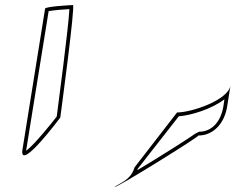

<svg xmlns="http://www.w3.org/2000/svg" viewBox="-20 -740 948 758"><path d="M68 -145C61 -65 218 -276 218 -276C219 -284 278 -720 268 -720C257 -720 159 -714 158 -706ZM83 -145 172 -696C193 -700 234 -703 254 -704C251 -635 209 -320 204 -280C189 -260 113 -165 83 -145ZM432 -2C430 9 774 -205 763 -205C823 -205 867 -254 877 -321L890 -403C881 -344 735 -296 679 -296L511 -79C497 -31 459 -20 432 -2ZM522 -68C523 -71 524 -72 524 -74L686 -281C733 -284 817 -310 866 -348L862 -321C852 -259 816 -220 766 -220C765 -219 752 -213 752 -213C729 -196 609 -120 522 -68Z"/></svg>

Font: Ampere
Style: OuLnIta
Weight: 400
Version: Version 1